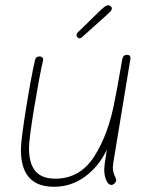

<svg xmlns="http://www.w3.org/2000/svg" viewBox="-20 -717 572 735"><path d="M414 -96Q412 -82 412 -77Q412 -59 418.5 -45.5Q425 -32 425 -28Q425 -22 419 -15.5Q413 -9 406 -9Q395 -9 387 -26.5Q379 -44 379 -69Q379 -75 381 -91L389 -144Q358 -79 305 -40.5Q252 -2 187 -2Q123 -2 91.5 -37.5Q60 -73 60 -144Q60 -179 79.5 -300.5Q99 -422 114 -487Q117 -501 131 -501Q138 -501 142 -497Q146 -493 145 -487Q130 -421 110.5 -302.5Q91 -184 91 -150Q91 -91 115.5 -62Q140 -33 192 -33Q286 -33 341 -118.5Q396 -204 420 -336L428 -377L448 -490Q451 -507 466 -507Q482 -507 479 -490ZM273 -581Q273 -586 275 -589.5Q277 -593 285 -600L366 -679Q377 -689 383 -693Q389 -697 395 -697Q399 -697 403.5 -693.5Q408 -690 408 -684Q408 -679 404 -674.5Q400 -670 396 -666.5Q392 -663 389 -660L301 -581Q298 -578 293 -574Q288 -570 284 -570Q281 -570 277 -574Q273 -578 273 -581Z"/></svg>

Font: Mali ExtraLight
Style: Italic
Weight: 275
Italic angle: -10°
Version: Version 1.000; ttfautohint (v1.6)